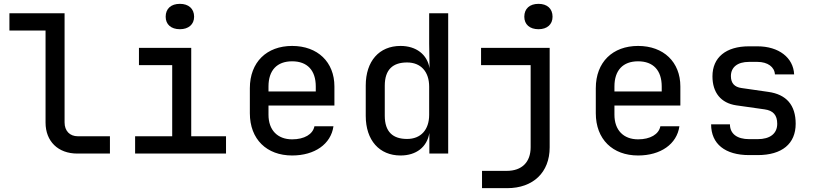

<svg xmlns="http://www.w3.org/2000/svg" viewBox="-20 -799 4240 999"><path d="M382 0H552V-90H385C343 -90 316 -118 316 -162V-730H29V-640H217V-161C217 -64 282 0 382 0Z M916 -647C961 -647 990 -672 990 -712C990 -754 961 -779 916 -779C870 -779 842 -754 842 -712C842 -672 870 -647 916 -647ZM683 0H1156V-90H975V-550H703V-460H876V-90H683Z M1500 10C1617 10 1702 -49 1715 -142H1616C1608 -100 1563 -74 1500 -74C1424 -74 1377 -122 1377 -202V-250H1720V-349C1720 -476 1633 -560 1500 -560C1368 -560 1280 -476 1280 -340V-210C1280 -74 1368 10 1500 10ZM1377 -349C1377 -433 1421 -480 1500 -480C1579 -480 1623 -433 1623 -349V-323H1377Z M2064 10C2146 10 2202 -34 2214 -107V0H2312V-730H2213V-572L2215 -444C2203 -516 2145 -560 2064 -560C1953 -560 1883 -481 1883 -354V-196C1883 -69 1954 10 2064 10ZM2098 -76C2025 -76 1982 -112 1982 -197V-353C1982 -438 2025 -474 2098 -474C2169 -474 2213 -427 2213 -348V-202C2213 -123 2169 -76 2098 -76Z M2782 -647C2827 -647 2855 -672 2855 -712C2855 -754 2827 -779 2782 -779C2736 -779 2708 -754 2708 -712C2708 -672 2736 -647 2782 -647ZM2488 180H2619C2754 180 2840 98 2840 -32V-550H2483V-460H2741V-33C2741 45 2695 90 2617 90H2488Z M3300 10C3417 10 3502 -49 3515 -142H3416C3408 -100 3363 -74 3300 -74C3224 -74 3177 -122 3177 -202V-250H3520V-349C3520 -476 3433 -560 3300 -560C3168 -560 3080 -476 3080 -340V-210C3080 -74 3168 10 3300 10ZM3177 -349C3177 -433 3221 -480 3300 -480C3379 -480 3423 -433 3423 -349V-323H3177Z M3878 8H3922C4049 8 4120 -51 4120 -155C4120 -252 4072 -308 3977 -321L3838 -341C3802 -346 3783 -366 3783 -403C3783 -449 3817 -477 3877 -477H3921C3975 -477 4010 -450 4012 -412H4112C4108 -499 4032 -558 3921 -558H3877C3757 -558 3687 -500 3687 -402C3687 -317 3731 -263 3810 -251L3958 -230C4003 -224 4024 -200 4024 -155C4024 -104 3987 -75 3922 -75H3878C3815 -75 3778 -103 3778 -152H3680C3680 -50 3753 8 3878 8Z"/></svg>

Font: JetBrains Mono Medium
Style: Regular
Weight: 436
Monospace: yes
Designer: Philipp Nurullin, Konstantin Bulenkov
Foundry: JetBrains
Version: Version 2.305